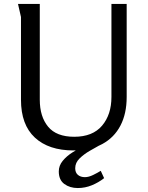

<svg xmlns="http://www.w3.org/2000/svg" viewBox="-20 -748 747 970"><path d="M181 -728V-244Q181 -159 223 -108Q265 -57 355 -57Q448 -57 495.5 -113Q543 -169 543 -258V-728H620V-258Q620 -174 588.5 -113.5Q557 -53 497 -20.5Q437 12 351 12Q226 12 156 -53Q86 -118 86 -244V-662L71 -728ZM506 152Q478 174 444 188Q410 202 373 202Q333 202 305 181.5Q277 161 277 118Q277 89 296.5 65Q316 41 346 22Q376 3 407.5 -9Q439 -21 463 -25L483 -14Q463 -3 433.5 14Q404 31 382 52.5Q360 74 360 102Q360 124 373.5 135.5Q387 147 409 147Q428 147 450.5 136Q473 125 489 115Z"/></svg>

Font: Rosario Light
Style: Regular
Weight: 400
Version: Version 1.101; ttfautohint (v1.8.1.43-b0c9)